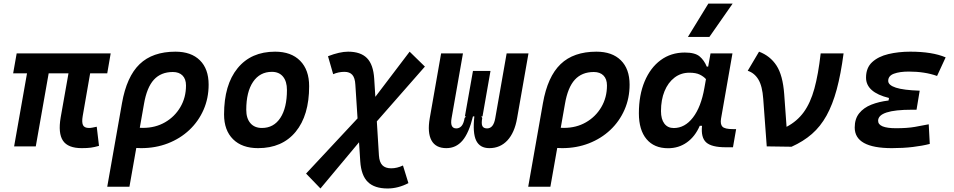

<svg xmlns="http://www.w3.org/2000/svg" viewBox="-20 -815 5313 1069"><path d="M435.1 9.8Q358.4 9.8 330.6 -31.7Q302.7 -73.2 317.9 -161.6L361.3 -406.7H251L179.2 0H58.6L130.4 -406.7H53.2L72.8 -517.6H596.2L577.1 -406.7H481.9L440.4 -168.5Q434.6 -134.3 442.1 -118.4Q449.7 -102.5 475.6 -102.5Q484.4 -102.5 494.6 -104.5Q504.9 -106.4 518.6 -109.4L531.2 -2.9Q505.9 4.4 485.8 7.1Q465.8 9.8 435.1 9.8Z M957 -527.3Q1044.4 -527.3 1093 -479.2Q1141.6 -431.2 1141.6 -343.8Q1141.6 -268.1 1113.3 -203.6Q1085 -139.2 1034.2 -91.3Q983.4 -43.5 914.8 -16.8Q846.2 9.8 765.6 9.8Q752.4 9.8 738.8 8.8L700.7 224.6H577.1L659.2 -240.7Q685.1 -388.2 757.3 -457.8Q829.6 -527.3 957 -527.3ZM781.7 -236.3 758.3 -103.5Q767.1 -103 776.4 -103Q844.7 -103 898.7 -134Q952.6 -165 984.1 -218.5Q1015.6 -272 1015.6 -338.9Q1015.6 -375 996.3 -394.5Q977.1 -414.1 942.4 -414.1Q876 -414.1 836.7 -371.1Q797.4 -328.1 781.7 -236.3Z M1417 9.8Q1327.6 9.8 1277.6 -39.8Q1227.5 -89.4 1227.5 -177.7Q1227.5 -342.8 1302.7 -435.1Q1377.9 -527.3 1511.7 -527.3Q1601.1 -527.3 1651.1 -476.6Q1701.2 -425.8 1701.2 -335Q1701.2 -172.4 1626.2 -81.3Q1551.3 9.8 1417 9.8ZM1438.5 -102.5Q1503.9 -102.5 1540.8 -158.4Q1577.6 -214.4 1577.6 -314Q1577.6 -361.8 1555.7 -388.4Q1533.7 -415 1493.7 -415Q1426.8 -415 1388.9 -359.1Q1351.1 -303.2 1351.1 -203.6Q1351.1 -156.2 1374 -129.4Q1397 -102.5 1438.5 -102.5Z M1764.2 234.4 1684.1 151.4 1970.7 -155.8 1958.5 -343.8Q1956.5 -381.3 1941.7 -398.2Q1926.8 -415 1897.9 -415Q1864.7 -415 1835 -401.9L1806.2 -502Q1871.6 -527.3 1918 -527.3Q1987.8 -527.3 2023.2 -491.5Q2058.6 -455.6 2063.5 -376.5L2069.8 -275.9L2260.7 -527.3L2345.7 -444.3L2078.1 -139.2L2089.8 50.8Q2092.3 87.9 2108.9 105Q2125.5 122.1 2158.2 122.1Q2190.4 122.1 2223.6 106.4L2253.9 204.6Q2196.3 234.4 2138.2 234.4Q2065.4 234.4 2028.3 198.5Q1991.2 162.6 1985.8 83.5L1979 -22.9Z M2704.6 9.8Q2651.9 9.8 2631.3 -32.2Q2610.8 -74.2 2621.1 -167H2613.3Q2590.8 -74.2 2554.9 -32.2Q2519 9.8 2465.3 9.8Q2405.8 9.8 2382.3 -33.4Q2358.9 -76.7 2372.6 -156.2L2436 -517.6H2557.6L2494.1 -156.2Q2484.4 -100.1 2520.5 -100.1Q2537.6 -100.1 2549.6 -113.3Q2561.5 -126.5 2566.9 -158.2L2575.2 -167H2568.4L2613.3 -419.9H2710.9L2666.5 -167H2659.7L2665 -158.2Q2659.2 -126 2665.8 -113Q2672.4 -100.1 2691.9 -100.1Q2727.5 -100.1 2737.3 -156.2L2800.8 -517.6H2922.4L2858.9 -156.2Q2845.2 -76.7 2805.2 -33.4Q2765.1 9.8 2704.6 9.8Z M3300.8 -527.3Q3388.2 -527.3 3436.8 -479.2Q3485.4 -431.2 3485.4 -343.8Q3485.4 -268.1 3457 -203.6Q3428.7 -139.2 3377.9 -91.3Q3327.1 -43.5 3258.5 -16.8Q3189.9 9.8 3109.4 9.8Q3096.2 9.8 3082.5 8.8L3044.4 224.6H2920.9L3002.9 -240.7Q3028.8 -388.2 3101.1 -457.8Q3173.3 -527.3 3300.8 -527.3ZM3125.5 -236.3 3102.1 -103.5Q3110.8 -103 3120.1 -103Q3188.5 -103 3242.4 -134Q3296.4 -165 3327.9 -218.5Q3359.4 -272 3359.4 -338.9Q3359.4 -375 3340.1 -394.5Q3320.8 -414.1 3286.1 -414.1Q3219.7 -414.1 3180.4 -371.1Q3141.1 -328.1 3125.5 -236.3Z M3922.9 -444.3 3936 -517.6H4058.1L3994.6 -154.8Q3989.3 -123.5 4002.2 -109.9Q4015.1 -96.2 4059.6 -96.2H4078.6L4061 4.9H4020.5Q3941.9 4.9 3911.9 -22.2Q3881.8 -49.3 3888.7 -114.7H3876Q3850.1 -54.7 3804.4 -22.2Q3758.8 10.3 3699.7 10.3Q3622.1 10.3 3579.6 -40.5Q3537.1 -91.3 3537.1 -184.1Q3537.1 -285.6 3569.1 -361.8Q3601.1 -438 3658.4 -480.2Q3715.8 -522.5 3792.5 -522.5Q3850.1 -522.5 3875.5 -500.7Q3900.9 -479 3915 -444.3ZM3818.4 -410.2Q3771 -410.2 3735.4 -382.8Q3699.7 -355.5 3679.9 -307.4Q3660.2 -259.3 3660.2 -196.3Q3660.2 -151.4 3679 -126.7Q3697.8 -102.1 3731.4 -102.1Q3793 -102.1 3838.1 -160.6Q3883.3 -219.2 3901.9 -325.7L3910.6 -374.5Q3897.5 -389.2 3876 -399.7Q3854.5 -410.2 3818.4 -410.2ZM3810.1 -609.4 3923.8 -794.9H4059.1L3929.7 -609.4Z M4249 0 4229.5 -264.2Q4224.6 -335.4 4202.6 -372.1Q4180.7 -408.7 4143.1 -420.9L4206.1 -527.3Q4268.1 -503.9 4303.2 -450.2Q4338.4 -396.5 4346.2 -291.5L4359.4 -108.9Q4418 -139.6 4455.1 -190.7Q4492.2 -241.7 4514.2 -321.3Q4536.1 -400.9 4549.3 -517.6H4676.8Q4661.6 -402.3 4638.7 -317.4Q4615.7 -232.4 4582 -171.6Q4548.3 -110.8 4500.5 -69.1Q4452.6 -27.3 4387.2 2Z M4945.8 9.8Q4738.8 9.8 4738.8 -105Q4738.8 -153.3 4763.7 -184.3Q4788.6 -215.3 4831.1 -232.2Q4873.5 -249 4927.2 -255.4L4929.7 -269.5Q4801.8 -300.8 4801.8 -382.8Q4801.8 -437.5 4835.9 -469Q4870.1 -500.5 4926.3 -513.9Q4982.4 -527.3 5048.3 -527.3Q5170.9 -527.3 5245.1 -495.6L5197.3 -392.1Q5128.9 -416.5 5039.6 -416.5Q4989.7 -416.5 4957.5 -404.8Q4925.3 -393.1 4925.3 -364.7Q4925.3 -340.8 4968 -326.9Q5010.7 -313 5100.6 -310.1L5083 -204.1H5057.6Q4869.1 -204.1 4869.1 -142.6Q4869.1 -101.1 4969.2 -101.1Q5031.7 -101.1 5074.2 -108.6Q5116.7 -116.2 5150.9 -123L5156.7 -13.7Q5115.2 -2.9 5061.8 3.4Q5008.3 9.8 4945.8 9.8Z"/></svg>

Font: Cascadia Code NF SemiBold
Style: Italic
Weight: 600
Italic angle: -10°
Monospace: yes
Designer: Aaron Bell
Foundry: Saja Typeworks
Version: Version 2404.023; ttfautohint (v1.8.4)